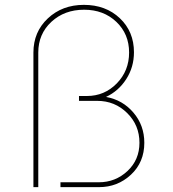

<svg xmlns="http://www.w3.org/2000/svg" viewBox="-20 -770 711 790"><path d="M416.2 -371.2Q485 -358.8 529.4 -306.2Q573.8 -253.8 573.8 -182.5Q573.8 -102.5 518.8 -51.2Q463.8 0 387.5 0H228.8V-20H386.2Q455 -20 504.4 -66.2Q553.8 -112.5 553.8 -182.5Q553.8 -255 503.1 -305Q452.5 -355 380 -355H305V-375H337.5Q410 -375 460.6 -426.9Q511.2 -478.8 511.2 -553.8Q511.2 -630 458.8 -680Q406.2 -730 326.2 -730Q245 -730 191.2 -680Q137.5 -630 137.5 -553.8V0H117.5V-553.8Q117.5 -638.8 176.9 -694.4Q236.2 -750 325 -750Q415 -750 473.1 -695Q531.2 -640 531.2 -555Q531.2 -493.8 499.4 -444.4Q467.5 -395 416.2 -371.2Z"/></svg>

Font: Now Thin
Style: Regular
Weight: 250
Designer: Alfredo Marco Pradil
Foundry: Alfredo Marco Pradil
Version: Version 1.002;PS 001.002;hotconv 1.0.88;makeotf.lib2.5.64775